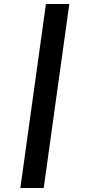

<svg xmlns="http://www.w3.org/2000/svg" viewBox="-20 -829 420 953"><path d="M324 -809H208L81 104H197Z"/></svg>

Font: Fira Sans Medium
Style: Italic
Weight: 500
Italic angle: -8°
Designer: bBox Type GmbH & Carrois Corporate GbR & Edenspiekermann AG
Foundry: bBox Type GmbH & Carrois Corporate GbR & Edenspiekermann AG
Version: Version 4.301;PS 004.301;hotconv 1.0.88;makeotf.lib2.5.64775